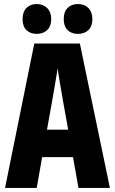

<svg xmlns="http://www.w3.org/2000/svg" viewBox="-20 -932 570 952"><path d="M5 0 150 -716H376L525 0H369L342 -153H189L162 0ZM239 -434 213 -289H318L292 -434Q286 -469 278 -515Q270 -561 266 -594Q261 -561 253 -515Q245 -469 239 -434ZM366 -764Q334 -764 315 -783Q296 -802 296 -837Q296 -874 315.5 -893Q335 -912 366 -912Q399 -912 418.5 -892Q438 -872 438 -837Q438 -802 418.5 -783Q399 -764 366 -764ZM162 -764Q131 -764 111.5 -782.5Q92 -801 92 -837Q92 -874 111.5 -893Q131 -912 162 -912Q194 -912 214 -892Q234 -872 234 -837Q234 -802 214 -783Q194 -764 162 -764Z"/></svg>

Font: Noto Sans Mono Condensed Black
Style: Regular
Weight: 900
Width: 3
Designer: Monotype Design Team
Foundry: Monotype Imaging Inc.
Version: Version 2.014